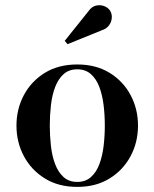

<svg xmlns="http://www.w3.org/2000/svg" viewBox="-20 -722 604 752"><path d="M282.5 10Q209 10 155.8 -23Q102.5 -56 73.5 -110.5Q44.5 -165 44.5 -230Q44.5 -295 73.5 -349.5Q102.5 -404 155.8 -436.8Q209 -469.5 282.5 -469.5Q356 -469.5 409.2 -436.8Q462.5 -404 491.5 -349.5Q520.5 -295 520.5 -230Q520.5 -165 491.5 -110.5Q462.5 -56 409.2 -23Q356 10 282.5 10ZM282.5 -9.5Q315 -9.5 336.2 -28.5Q357.5 -47.5 369.2 -79Q381 -110.5 385.8 -150Q390.5 -189.5 390.5 -230Q390.5 -271 385.8 -310.2Q381 -349.5 369.2 -381Q357.5 -412.5 336.2 -431.5Q315 -450.5 282.5 -450.5Q250 -450.5 229 -431.5Q208 -412.5 196 -381Q184 -349.5 179.5 -310.2Q175 -271 175 -230Q175 -189.5 179.5 -150Q184 -110.5 196 -79Q208 -47.5 229 -28.5Q250 -9.5 282.5 -9.5ZM244.5 -549 233.5 -562 326 -677.5Q338.5 -696 355.8 -700Q373 -704 388.2 -698Q403.5 -692 411 -680.5Q419 -667.5 417.8 -651.5Q416.5 -635.5 406.5 -622.2Q396.5 -609 379 -603.5Z"/></svg>

Font: Bodoni Moda 11pt SemiBold
Style: Regular
Weight: 600
Designer: Owen Earl
Foundry: indestructible type
Version: Version 2.004